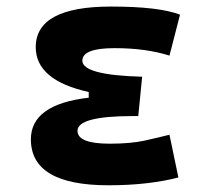

<svg xmlns="http://www.w3.org/2000/svg" viewBox="-20 -547 626 577"><path d="M305.7 9.8Q72.8 9.8 72.8 -128.4Q72.8 -233.4 246.6 -253.4V-270.5Q87.4 -305.7 87.4 -405.3Q87.4 -527.3 313.5 -527.3Q458 -527.3 521 -502.9L489.3 -379.9Q418.5 -402.3 324.2 -402.3Q227.5 -402.3 227.5 -364.7Q227.5 -321.3 407.2 -316.4L395.5 -198.2H379.9Q212.9 -198.2 212.9 -153.8Q212.9 -115.2 309.6 -115.2Q373 -115.2 414.8 -124.5Q456.5 -133.8 489.3 -142.1L516.1 -13.7Q475.6 -2.9 422.6 3.4Q369.6 9.8 305.7 9.8Z"/></svg>

Font: Caskaydia Cove
Style: Bold
Weight: 700
Monospace: yes
Designer: Aaron Bell
Foundry: Saja Typeworks
Version: Version 4.300; ttfautohint (v1.8.3)